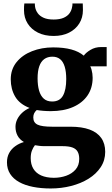

<svg xmlns="http://www.w3.org/2000/svg" viewBox="-20 -833 652 1116"><path d="M275 262.5Q218.5 262.5 171.8 253.2Q125 244 91.2 225.2Q57.5 206.5 39 177.8Q20.5 149 20.5 110.5Q20.5 80 33.2 56.5Q46 33 68.5 16.8Q91 0.5 119 -7.5Q93.5 -22.5 81.8 -45Q70 -67.5 70 -96Q70 -118.5 80.2 -139.5Q90.5 -160.5 108.8 -177.5Q127 -194.5 152 -205.5Q93.5 -228 68 -271.8Q42.5 -315.5 42.5 -372Q42.5 -430 76.2 -471.8Q110 -513.5 166.2 -535.5Q222.5 -557.5 289 -557.5Q350.5 -557.5 394.5 -545.5Q438.5 -533.5 467 -509.5Q478.5 -526.5 505.8 -543Q533 -559.5 567.5 -559.5H600V-447.5H504.5Q509 -439.5 512 -428.5Q515 -417.5 516.8 -405.2Q518.5 -393 518.5 -381Q518.5 -322 489 -278.5Q459.5 -235 404.8 -211Q350 -187 274.5 -187Q252.5 -187 231.5 -188.8Q210.5 -190.5 193.5 -193.5Q183.5 -184.5 178.5 -174.2Q173.5 -164 173.5 -150Q173.5 -120.5 198.2 -108.5Q223 -96.5 283.5 -96.5H390Q456 -96.5 500.8 -80Q545.5 -63.5 568.5 -31Q591.5 1.5 591.5 49.5Q591.5 99 565.5 138.5Q539.5 178 494.8 205.8Q450 233.5 393.2 248Q336.5 262.5 275 262.5ZM292 200.5Q331 200.5 364.8 188.5Q398.5 176.5 419.5 152.2Q440.5 128 440.5 90.5Q440.5 65 431.2 48.5Q422 32 400.8 24.2Q379.5 16.5 343 16.5H238Q223 16.5 208.8 14.8Q194.5 13 183 11Q173 23.5 165.8 41.8Q158.5 60 158.5 86.5Q158.5 122.5 174 148Q189.5 173.5 219.2 186.8Q249 200 292 200.5ZM283 -243Q327 -243 346 -277Q365 -311 365 -373.5Q365 -416 356.2 -445Q347.5 -474 329.8 -488.8Q312 -503.5 284.5 -503.5Q256.5 -503.5 237.2 -489.5Q218 -475.5 208.2 -447.5Q198.5 -419.5 198.5 -377Q198.5 -336.5 207.2 -306.2Q216 -276 234.5 -259.5Q253 -243 283 -243ZM292 -624Q239.5 -624 200.8 -643.2Q162 -662.5 140.8 -696.2Q119.5 -730 119.5 -773.5Q119.5 -784 119.8 -795Q120 -806 121.5 -813H182.5Q182.5 -808.5 182.8 -803.2Q183 -798 184 -792.5Q187.5 -772.5 199.5 -756Q211.5 -739.5 234 -729.5Q256.5 -719.5 292 -719.5Q327 -719.5 349.8 -729.5Q372.5 -739.5 384.2 -756Q396 -772.5 399 -792Q400.5 -797.5 401 -803Q401.5 -808.5 401 -813H461Q461 -806 461.5 -795Q462 -784 462 -774.5Q462 -730.5 440.8 -696.5Q419.5 -662.5 381.2 -643.2Q343 -624 292 -624Z"/></svg>

Font: Merriweather 48pt ExtraBold
Style: Regular
Weight: 800
Version: Version 2.100